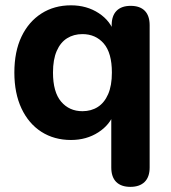

<svg xmlns="http://www.w3.org/2000/svg" viewBox="-20 -521 648 729"><path d="M475 188.5Q440 188.5 421.2 169.8Q402.5 151 402.5 115V-93.2H413.8Q398 -47.2 353.1 -18.4Q308.2 10.5 249.5 10.5Q185.8 10.5 137.2 -20.5Q88.8 -51.5 61.6 -109.2Q34.5 -167 34.5 -245.5Q34.5 -325 61.6 -381.9Q88.8 -438.8 137.4 -469.8Q186 -500.8 249.5 -500.8Q309.5 -500.8 355 -471Q400.5 -441.2 415 -392.8L404 -355.2V-425.2Q404 -461.2 422.6 -480Q441.2 -498.8 476.2 -498.8Q511.2 -498.8 529.8 -480Q548.2 -461.2 548.2 -425.2V115Q548.2 151 529.1 169.8Q510 188.5 475 188.5ZM293 -98.8Q326.2 -98.8 351.4 -114.9Q376.5 -131 390.6 -163.5Q404.8 -196 404.8 -245.5Q404.8 -320.2 373.9 -355.9Q343 -391.5 293 -391.5Q260 -391.5 234.8 -375.8Q209.5 -360 195.4 -327.6Q181.2 -295.2 181.2 -245.5Q181.2 -171.5 212.1 -135.1Q243 -98.8 293 -98.8Z"/></svg>

Font: Nunito ExtraLight
Style: Regular
Weight: 200
Designer: Vernon Adams
Foundry: Vernon Adams
Version: Version 3.602;April 4, 2023;FontCreator 14.0.0.2856 64-bit